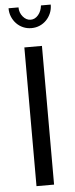

<svg xmlns="http://www.w3.org/2000/svg" viewBox="-61 -947 382 979"><g transform="rotate(-5 130.0 -458.0)"><path d="M85 0V-710H175V0ZM130 -848Q152 -848 168.5 -867.5Q185 -887 188 -916H238Q238 -892 229.5 -872Q221 -852 206.5 -837Q192 -822 172.5 -813.5Q153 -805 130 -805Q107 -805 87.5 -813.5Q68 -822 53.5 -837Q39 -852 30.5 -872Q22 -892 22 -916H73Q73 -889 90 -868.5Q107 -848 130 -848Z"/></g></svg>

Font: Raleway Medium Alt1
Style: Regular
Weight: 500
Designer: Matt McInerney, Pablo Impallari, Rodrigo Fuenzalida
Foundry: Matt McInerney, Pablo Impallari, Rodrigo Fuenzalida
Version: Version 3.000g; ttfautohint (v1.5) -l 8 -r 28 -G 28 -x 14 -D